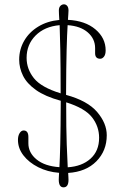

<svg xmlns="http://www.w3.org/2000/svg" viewBox="-20 -784 561 866"><path d="M289 27Q289 61 266.5 61Q245 61 245 26Q245 20.5 245.5 13.5Q246 6.5 246.5 -4.5Q194.5 -8.5 152.5 -29.8Q110.5 -51 85.8 -83Q61 -115 61 -153Q61 -171.5 68.5 -183.5Q76 -195.5 86.5 -195.5Q108 -195.5 108 -166V-137.5Q108 -95 145 -64.8Q182 -34.5 248 -30Q250 -65 251.8 -134.2Q253.5 -203.5 254 -329.5Q183 -349 142 -378.2Q101 -407.5 83.8 -442.5Q66.5 -477.5 66.5 -515Q66.5 -561 89 -600Q111.5 -639 152.5 -664Q193.5 -689 247.5 -694Q246.5 -711 246 -720.8Q245.5 -730.5 245.5 -737Q245.5 -750.5 252.5 -757.5Q259.5 -764.5 268.5 -764.5Q277 -764.5 283 -757.5Q289 -750.5 289 -736.5Q289 -730 288.2 -720.5Q287.5 -711 286.5 -694.5Q364.5 -690.5 410.5 -651.5Q456.5 -612.5 456.5 -557Q456.5 -538 449 -528.5Q441.5 -519 432 -519Q409 -519 409 -544V-567Q409 -609 376 -637.8Q343 -666.5 285 -670.5Q282.5 -632 280.5 -558.5Q278.5 -485 278 -356Q375 -329.5 418.2 -278.8Q461.5 -228 461.5 -174Q461.5 -104 414.8 -56.5Q368 -9 287.5 -4Q288 7 288.5 14.2Q289 21.5 289 27ZM100 -523Q100 -472.5 133 -431.2Q166 -390 253.5 -363Q253.5 -488 252 -560Q250.5 -632 249 -670.5Q181 -664.5 140.5 -623.8Q100 -583 100 -523ZM427 -162.5Q427 -214 395 -255Q363 -296 278.5 -322.5Q278.5 -200 281 -132.2Q283.5 -64.5 285.5 -29.5Q349.5 -33.5 388.2 -68.2Q427 -103 427 -162.5Z"/></svg>

Font: Fraunces 72pt S100 Thin
Style: Regular
Weight: 100
Version: Version 1.000; ttfautohint (v1.8.3)